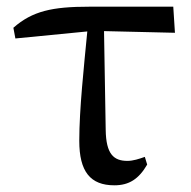

<svg xmlns="http://www.w3.org/2000/svg" viewBox="-20 -540 572 574"><path d="M291 -447 503 -442 498 -520H247C136 -520 77 -507 20 -457L26 -425L241 -446C231 -342 217 -213 217 -119C217 -27 250 14 322 14C366 14 395 -5 420 -48L413 -71C396 -65 378 -59 361 -59C320 -59 297 -79 296 -152Z"/></svg>

Font: Source Han Serif JP Medium
Style: Regular
Weight: 500
Designer: Ryoko NISHIZUKA 西塚涼子 (kana & ideographs); Frank Grießhammer (Latin, Greek & Cyrillic); Wenlong ZHANG 张文龙 (bopomofo); San
Foundry: Adobe Systems Incorporated
Version: Version 1.001;PS 1.001;hotconv 16.6.54;makeotf.lib2.5.65590